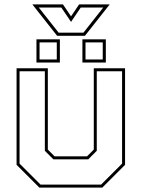

<svg xmlns="http://www.w3.org/2000/svg" viewBox="-20 -849 641 869"><path d="M158 0 55 -103V-540H196.5V-172L227 -141.5H374L404.5 -172V-540H546V-103L443 0ZM163.5 -13.5H437.5L532.5 -108.5V-526.5H418V-166.5L379.5 -128H221.5L183 -166.5V-526.5H68.5V-108.5ZM353 -566V-671H459V-566ZM145 -566V-671H251V-566ZM159 -580H237V-657H159ZM367 -580H445V-657H367ZM238.5 -687 126.5 -829H265L301.5 -775L338 -829H476.5L364.5 -687ZM245.5 -701H357.5L447.5 -815H345.5L301.5 -750L257.5 -815H155.5Z"/></svg>

Font: Tourney Thin
Style: Regular
Weight: 100
Designer: Tyler Finck
Foundry: Etcetera Type Co
Version: Version 1.015